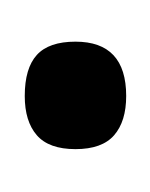

<svg xmlns="http://www.w3.org/2000/svg" viewBox="-3 -412 124 159"><g transform="rotate(-90 59.5 -333.0)"><path d="M59 -291Q38 -291 26.5 -301Q15 -311 15 -333Q15 -355 26.5 -365Q38 -375 59 -375Q82 -375 93 -365Q104 -355 104 -333Q104 -291 59 -291Z"/></g></svg>

Font: Bricolage Grotesque SemiCondensed ExtraLight
Style: Regular
Weight: 250
Width: 4
Designer: Mathieu Triay
Foundry: Atelier Triay
Version: Version 1.000;gftools[0.9.30]